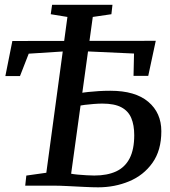

<svg xmlns="http://www.w3.org/2000/svg" viewBox="-20 -790 725 817"><path d="M397.7 7.1Q373.1 7.1 337.9 5.3Q302.8 3.5 268.3 1.8Q233.8 0 210.8 0H87.3L92 -42.9L177.1 -54.9L266.9 -717.9L195.9 -729.5L201.7 -769.7H458.6L454 -729.5L374.8 -717.9L282.7 -50.8Q292.3 -48.8 310.7 -47Q329.2 -45.3 348.9 -44.2Q368.6 -43.1 381.2 -43.1Q436.1 -43.1 474.1 -60.6Q512 -78.2 531.6 -116.2Q551.2 -154.2 551.2 -214.6Q551.2 -257.8 538.5 -287.9Q525.8 -317.9 496.3 -333.5Q466.8 -349.2 415.5 -349.2Q399.8 -349.2 379.1 -347.6Q358.3 -346 340.8 -343.8Q323.3 -341.6 315.9 -339.9L321.5 -393.8Q335.4 -396.5 355.3 -398.6Q375.3 -400.8 399.4 -402.3Q423.5 -403.8 449.5 -403.8Q555.6 -403.8 611 -356.8Q666.5 -309.9 666.5 -231.5Q666.5 -149.9 628.7 -97Q591 -44 529.6 -18.5Q468.2 7.1 397.7 7.1ZM2.8 -466.4 32.6 -615.6 642.8 -616.3 610.8 -467.1H548.2L550.3 -562.2L293.6 -573.9L102.2 -561.6L65.1 -466.4Z"/></svg>

Font: Merriweather 7pt Light
Style: Italic
Weight: 300
Italic angle: -7.8°
Designer: Eben Sorkin
Foundry: Eben Sorkin
Version: Version 2.200;gftools[0.9.31]